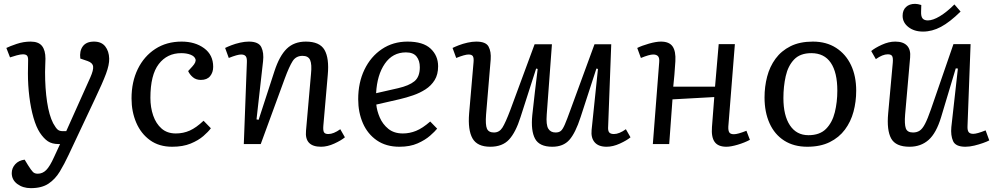

<svg xmlns="http://www.w3.org/2000/svg" viewBox="-20 -748 5172 997"><path d="M336 57Q314 104 290.5 143Q267 182 232 205.5Q197 229 140 229Q99 229 70 207.5Q41 186 41 151Q41 125 59 105Q77 85 108 81L125 109Q142 136 151 145Q160 154 176 154Q201 154 220 135Q239 116 261 67L292 0H284Q250 0 228.5 -14.5Q207 -29 187 -59Q168 -88 154 -136.5Q140 -185 132.5 -245Q125 -305 125 -367Q125 -383 125.5 -402.5Q126 -422 126 -437Q126 -454 119.5 -460Q113 -466 99 -466Q87 -466 66.5 -460.5Q46 -455 32 -450L13 -499Q31 -508 66.5 -520Q102 -532 139 -532Q180 -532 198 -509.5Q216 -487 216 -443Q216 -427 215 -410.5Q214 -394 214 -374Q214 -288 224.5 -218.5Q235 -149 256 -108Q270 -83 279.5 -75Q289 -67 305 -67H324L449 -346Q466 -384 463.5 -403Q461 -422 435 -431L397 -444Q392 -483 410 -507.5Q428 -532 468 -532Q507 -532 526.5 -507Q546 -482 547 -444Q548 -412 530.5 -365Q513 -318 473 -234Z M923 -532Q993 -532 1040 -497.5Q1087 -463 1087 -401Q1087 -372 1071 -352.5Q1055 -333 1023 -333Q998 -333 981.5 -347Q965 -361 957 -379L979 -403Q1000 -426 995 -441Q990 -456 969.5 -464Q949 -472 921 -472Q848 -472 804.5 -415.5Q761 -359 761 -240Q761 -190 775.5 -148Q790 -106 819 -80.5Q848 -55 893 -55Q932 -55 965.5 -70Q999 -85 1037 -121L1075 -82Q1062 -64 1036 -41.5Q1010 -19 970 -2.5Q930 14 874 14Q806 14 759 -20Q712 -54 687.5 -111Q663 -168 663 -237Q663 -323 695.5 -389.5Q728 -456 786.5 -494Q845 -532 923 -532Z M1771 -35Q1752 -19 1716 -2.5Q1680 14 1647 14Q1561 14 1569 -69L1595 -365Q1600 -414 1590.5 -436Q1581 -458 1551 -458Q1517 -458 1499.5 -430.5Q1482 -403 1459 -341L1334 0H1246L1262 -425Q1263 -447 1256 -456Q1249 -465 1232 -465Q1213 -465 1168 -447L1149 -499Q1161 -505 1181.5 -513Q1202 -521 1226.5 -526.5Q1251 -532 1272 -532Q1323 -532 1337 -503Q1351 -474 1346 -430L1312 -128L1323 -126L1405 -378Q1431 -458 1469 -495Q1507 -532 1568 -532Q1640 -532 1665 -489Q1690 -446 1682 -359L1659 -95Q1657 -70 1662.5 -61Q1668 -52 1685 -52Q1712 -52 1747 -77Z M2096 -532Q2177 -532 2216 -495.5Q2255 -459 2255 -404Q2255 -361 2237 -332Q2219 -303 2189.5 -284Q2160 -265 2125 -253Q2090 -241 2056 -233L1934 -205Q1937 -173 1952 -138Q1967 -103 1996.5 -79Q2026 -55 2072 -55Q2107 -55 2140.5 -68.5Q2174 -82 2214 -117L2250 -80Q2239 -66 2213.5 -43.5Q2188 -21 2148.5 -3.5Q2109 14 2054 14Q1985 14 1937 -19Q1889 -52 1864.5 -108Q1840 -164 1840 -233Q1840 -319 1872.5 -386.5Q1905 -454 1963 -493Q2021 -532 2096 -532ZM2160 -399Q2160 -433 2143 -454.5Q2126 -476 2088 -476Q2019 -476 1978.5 -417.5Q1938 -359 1933 -264L2047 -290Q2104 -303 2132 -326Q2160 -349 2160 -399Z M2330 -499Q2342 -505 2362.5 -513Q2383 -521 2407.5 -526.5Q2432 -532 2453 -532Q2503 -532 2517 -506Q2531 -480 2528 -439L2504 -153Q2500 -100 2508.5 -80Q2517 -60 2545 -60Q2573 -60 2589 -85.5Q2605 -111 2630 -177L2756 -518H2846L2819 -153Q2815 -100 2827 -80Q2839 -60 2865 -60Q2882 -60 2892 -68Q2902 -76 2913 -101.5Q2924 -127 2942 -177L3067 -518H3154L3138 -93Q3136 -70 3143 -61Q3150 -52 3168 -52Q3195 -52 3230 -77L3254 -35Q3235 -19 3199 -2.5Q3163 14 3130 14Q3088 14 3068 -9Q3048 -32 3052 -73L3085 -390L3077 -392L2995 -140Q2968 -57 2936.5 -21.5Q2905 14 2848 14Q2781 14 2758.5 -27.5Q2736 -69 2744 -150Q2750 -210 2757.5 -270Q2765 -330 2772 -390L2764 -392L2683 -140Q2658 -61 2623.5 -23.5Q2589 14 2526 14Q2458 14 2433.5 -29.5Q2409 -73 2416 -159L2439 -425Q2441 -447 2435.5 -456Q2430 -465 2413 -465Q2394 -465 2349 -447Z M3689 -244 3472 -232 3455 0H3370L3403 -425Q3405 -447 3397 -456Q3389 -465 3372 -465Q3352 -465 3308 -447L3289 -499Q3313 -511 3350 -521.5Q3387 -532 3412 -532Q3455 -532 3472.5 -507Q3490 -482 3487 -430Q3485 -394 3482 -360Q3479 -326 3476 -298H3693L3712 -519H3796L3762 -91Q3761 -70 3767 -60.5Q3773 -51 3791 -51Q3811 -51 3856 -69L3874 -22Q3846 -7 3810.5 3.5Q3775 14 3752 14Q3709 14 3691 -11Q3673 -36 3677 -88Z M4172 14Q4102 14 4052 -18Q4002 -50 3976 -108Q3950 -166 3950 -242Q3950 -298 3963.5 -350Q3977 -402 4007 -443Q4037 -484 4085 -508Q4133 -532 4201 -532Q4271 -532 4321.5 -499.5Q4372 -467 4399 -410Q4426 -353 4426 -277Q4426 -220 4412 -168Q4398 -116 4367.5 -75Q4337 -34 4288.5 -10Q4240 14 4172 14ZM4178 -46Q4237 -46 4269.5 -79Q4302 -112 4315 -165Q4328 -218 4328 -277Q4328 -372 4294 -422Q4260 -472 4193 -472Q4135 -472 4103.5 -439Q4072 -406 4060 -352.5Q4048 -299 4048 -239Q4048 -148 4082 -97Q4116 -46 4178 -46Z M4504 -483Q4523 -499 4559 -515.5Q4595 -532 4629 -532Q4670 -532 4690 -511Q4710 -490 4706 -449L4680 -153Q4676 -104 4683.5 -82Q4691 -60 4721 -60Q4741 -60 4755.5 -69.5Q4770 -79 4783.5 -105Q4797 -131 4814 -180L4931 -519H5020L5004 -93Q5003 -71 5010 -62Q5017 -53 5034 -53Q5053 -53 5098 -71L5117 -19Q5106 -13 5085 -5.5Q5064 2 5039.5 8Q5015 14 4993 14Q4942 14 4929 -15.5Q4916 -45 4920 -88L4954 -392L4943 -393L4867 -140Q4842 -57 4802 -21.5Q4762 14 4703 14Q4631 14 4607.5 -29Q4584 -72 4592 -159L4616 -423Q4618 -448 4612.5 -457Q4607 -466 4590 -466Q4563 -466 4528 -441ZM4773 -584Q4727 -584 4697 -607.5Q4667 -631 4667 -666Q4667 -695 4684.5 -711.5Q4702 -728 4732 -728Q4745 -728 4764 -722L4763 -688Q4762 -663 4770.5 -652.5Q4779 -642 4798 -642Q4824 -642 4860 -663.5Q4896 -685 4936 -725L4968 -688Q4912 -633 4866 -608.5Q4820 -584 4773 -584Z"/></svg>

Font: Literata 7pt
Style: Italic
Weight: 400
Italic angle: -2°
Designer: Latin by Veronika Burian and Jose Scaglione. Greek by Irene Vlachou. Cyrillic by Vera Evstafieva
Foundry: TypeTogether
Version: Version 3.002